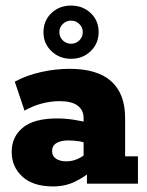

<svg xmlns="http://www.w3.org/2000/svg" viewBox="-20 -659 529 689"><path d="M170 10Q99 10 60.5 -25Q22 -60 22 -114Q22 -168 62 -201Q102 -234 185 -234Q215 -234 246.5 -229Q278 -224 298 -218L280 -205V-235Q280 -264 258.5 -280Q237 -296 194 -296Q162 -296 130 -287.5Q98 -279 68 -262L33 -366Q76 -389 127.5 -400.5Q179 -412 230 -412Q330 -412 379.5 -367Q429 -322 429 -236V-98H475V0H292V-67L315 -51Q284 -24 249 -7Q214 10 170 10ZM218 -80Q240 -80 260.5 -89.5Q281 -99 293 -113L280 -78V-170L297 -142Q282 -149 263.5 -152Q245 -155 225 -155Q198 -155 182.5 -145.5Q167 -136 167 -117Q167 -99 181 -89.5Q195 -80 218 -80ZM235 -448Q193 -448 164.5 -475.5Q136 -503 136 -543Q136 -585 164.5 -612Q193 -639 235 -639Q277 -639 305.5 -612Q334 -585 334 -544Q334 -503 305.5 -475.5Q277 -448 235 -448ZM235 -502Q252 -502 264.5 -514Q277 -526 277 -544Q277 -561 264.5 -573Q252 -585 235 -585Q218 -585 205.5 -573Q193 -561 193 -544Q193 -526 205.5 -514Q218 -502 235 -502Z"/></svg>

Font: Rokkitt ExtraBold
Style: Regular
Weight: 800
Version: Version 3.103